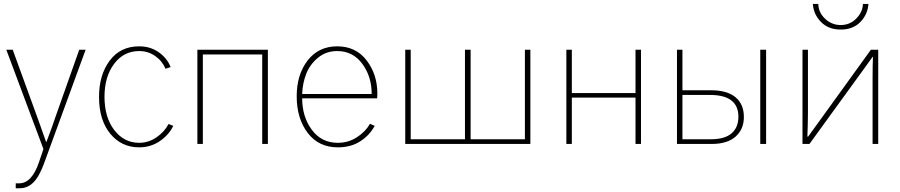

<svg xmlns="http://www.w3.org/2000/svg" viewBox="-20 -746 4664 995"><path d="M12.7 -488.3H45.9L175.8 -131.8Q183.6 -111.3 197.3 -71.3Q210.9 -31.2 218.8 -10.7H220.7Q254.9 -100.6 265.6 -134.8L390.6 -488.3H423.8L208 101.6Q182.6 170.9 152.3 200.2Q122.1 229.5 83 229.5H61.5V204.1H79.1Q145.5 204.1 182.6 92.8L205.1 26.4Z M493.2 -244.1Q493.2 -357.4 548.3 -431.6Q603.5 -505.9 701.2 -505.9Q758.8 -505.9 802.2 -475.6Q845.7 -445.3 864.3 -398.4L837.9 -389.6Q820.3 -430.7 783.7 -456.1Q747.1 -481.4 701.2 -481.4Q621.1 -481.4 571.3 -415Q521.5 -348.6 521.5 -244.1Q521.5 -137.7 572.3 -71.8Q623 -5.9 701.2 -5.9Q750 -5.9 791.5 -34.7Q833 -63.5 853.5 -103.5L877.9 -93.8Q855.5 -46.9 808.1 -14.6Q760.7 17.6 701.2 17.6Q609.4 17.6 551.3 -53.2Q493.2 -124 493.2 -244.1Z M1002.9 0V-488.3H1368.2V0H1338.9V-463.9H1031.2V0Z M1517.6 -247.1Q1517.6 -359.4 1574.2 -432.6Q1630.9 -505.9 1727.5 -505.9Q1824.2 -505.9 1879.9 -433.1Q1935.5 -360.4 1935.5 -261.7Q1935.5 -257.8 1935.1 -249.5Q1934.6 -241.2 1934.6 -236.3H1545.9Q1545.9 -141.6 1595.7 -73.7Q1645.5 -5.9 1730.5 -5.9Q1785.2 -5.9 1829.6 -34.7Q1874 -63.5 1897.5 -104.5L1921.9 -93.8Q1894.5 -43.9 1846.2 -13.2Q1797.9 17.6 1730.5 17.6Q1631.8 17.6 1574.7 -57.1Q1517.6 -131.8 1517.6 -247.1ZM1545.9 -258.8H1906.2Q1906.2 -349.6 1857.4 -415.5Q1808.6 -481.4 1727.5 -481.4Q1669.9 -481.4 1627.9 -446.8Q1585.9 -412.1 1566.9 -363.3Q1547.9 -314.5 1545.9 -258.8Z M2080.1 0V-488.3H2108.4V-24.4H2389.6V-488.3H2418.9V-24.4H2700.2V-488.3H2728.5V0Z M2915 0V-488.3H2943.4V-263.7H3273.4V-488.3H3301.8V0H3273.4V-240.2H2943.4V0Z M3919.9 0V-488.3H3950.2V0ZM3488.3 0V-488.3H3516.6V-278.3H3664.1Q3748 -278.3 3791.5 -242.2Q3835 -206.1 3835 -139.6Q3835 -76.2 3792 -38.1Q3749 0 3668 0ZM3516.6 -24.4H3665Q3736.3 -24.4 3771.5 -55.2Q3806.6 -85.9 3806.6 -140.6Q3806.6 -253.9 3660.2 -253.9H3516.6Z M4138.7 0V-488.3H4167V-156.2Q4167 -134.8 4166 -98.6Q4165 -62.5 4164.1 -38.1H4168L4224.6 -116.2L4493.2 -488.3H4531.2V0H4502V-338.9Q4502 -410.2 4503.9 -451.2H4502L4454.1 -384.8L4174.8 0ZM4192.4 -725.6H4220.7Q4221.7 -680.7 4256.3 -648.4Q4291 -616.2 4336.9 -616.2Q4383.8 -616.2 4417 -649.4Q4450.2 -682.6 4452.1 -725.6H4480.5Q4476.6 -670.9 4438.5 -631.8Q4400.4 -592.8 4336.9 -592.8Q4273.4 -592.8 4234.9 -631.8Q4196.3 -670.9 4192.4 -725.6Z"/></svg>

Font: Gothic A1 Thin
Style: Regular
Weight: 250
Designer: HanYang I&C Co.,Ltd.
Foundry: HanYang I&C Co.,Ltd.
Version: Version 2.50